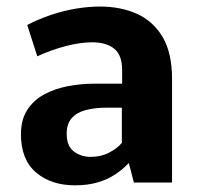

<svg xmlns="http://www.w3.org/2000/svg" viewBox="-20 -558 603 587"><path d="M209.2 8.6Q136.4 8.6 90.2 -30.7Q44 -69.9 44 -147.7Q44 -191.6 63.1 -221.4Q82.1 -251.3 114.3 -268.9Q146.4 -286.5 186.9 -294.4Q227.3 -302.2 270 -302.2H353.4V-343.7Q353.4 -389.5 329.2 -409.1Q304.9 -428.7 261.7 -428.7Q226.2 -428.7 181.5 -417.2Q136.9 -405.7 94 -385.9L63.2 -481.7Q98.8 -500 136.4 -512.6Q174 -525.2 212.1 -531.6Q250.1 -538 286.1 -538Q348.6 -538 398.3 -515.9Q447.9 -493.8 477 -445.1Q506 -396.4 506 -317V0H389.3L373.8 -59.7Q355.5 -40 332 -24.6Q308.6 -9.2 278.4 -0.3Q248.2 8.6 209.2 8.6ZM256.8 -78.4Q289.1 -78.4 313.7 -91.4Q338.4 -104.3 352.5 -121.2V-228.8H304.9Q269.6 -228.8 242.2 -221.5Q214.7 -214.2 199.3 -196.8Q183.9 -179.5 183.9 -149.3Q183.9 -111.2 205.9 -94.8Q227.9 -78.4 256.8 -78.4Z"/></svg>

Font: Comme
Style: Regular
Weight: 400
Designer: Vernon Adams
Foundry: Vernon Adams
Version: Version 1.000;gftools[0.9.27]